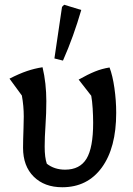

<svg xmlns="http://www.w3.org/2000/svg" viewBox="-20 -779 558 808"><path d="M242 9Q167 9 122 -35.5Q77 -80 77 -157Q77 -170 77.5 -192.5Q78 -215 79 -241Q80 -267 80 -289Q80 -333 72 -377L20 -448Q61 -469 93.5 -480Q126 -491 159 -496Q167 -463 171 -426.5Q175 -390 175 -353Q175 -303 171.5 -252Q168 -201 168 -162Q168 -116 177 -90Q209 -65 254 -65Q316 -65 344 -111Q372 -157 372 -262Q372 -291 370 -322.5Q368 -354 364 -376L311 -444Q350 -466 379.5 -478Q409 -490 441 -495Q454 -461 461.5 -408.5Q469 -356 469 -304Q469 -157 408.5 -74Q348 9 242 9ZM245 -524 209 -533 241 -750 250 -759 322 -737Q306 -682 287 -629Q268 -576 245 -524Z"/></svg>

Font: Piazzolla Medium
Style: Regular
Weight: 500
Designer: Juan Pablo del Peral
Foundry: Huerta Tipografica
Version: Version 1.330